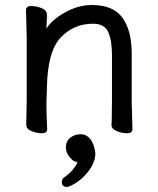

<svg xmlns="http://www.w3.org/2000/svg" viewBox="-20 -511 628 761"><path d="M245.1 230Q225.1 230 225.1 210Q225.1 200.2 232.9 192.9Q252 180.7 268.1 162.1Q283.2 143.1 287.1 130.9Q285.2 130.9 279.8 129.9Q270 127 265.1 121.1Q241.2 99.1 241.2 73.5Q241.2 47.9 259 34.4Q276.9 21 300 21Q323.2 21 338.6 41Q354 61 357.9 96.2Q357.9 133.3 327.9 171.1Q297.9 209 255.9 227.1Q250 230 245.1 230ZM502 -105 504.9 1Q504.9 17.1 483.9 17.1Q462.9 17.1 442.4 8.5Q421.9 0 421.9 -16.1V-17.1Q422.9 -24.9 422.9 -43.9L423.8 -115.2V-293Q423.8 -351.1 408.9 -384Q394 -417 348.1 -417Q272 -417 220 -361.6Q168 -306.2 166 -162.1Q165 -128.9 164.1 -105V-88.9Q164.1 -59.1 167 1Q167 17.1 146 17.1Q125 17.1 104.5 8.5Q84 0 84 -17.1L85.9 -115.2V-363.8L83 -471.2Q83 -487.3 104 -487.1Q125 -486.8 145.5 -478.5Q166 -470.2 166 -453.1V-439Q164.1 -411.1 164.1 -397.9Q186 -433.1 238.5 -462.2Q291 -491.2 344.2 -491.2Q440.4 -491.2 475.1 -424.8Q502 -377.9 502 -296.9Z"/></svg>

Font: LXGW WenKai Screen R
Style: Regular
Weight: 400
Designer: Fontworks Inc.
Version: Version 1.235;May 31, 2022